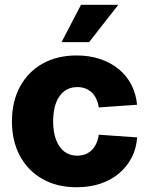

<svg xmlns="http://www.w3.org/2000/svg" viewBox="-20 -770 621 801"><path d="M299.8 11.2Q217.8 11.2 157 -23.4Q96.2 -58.1 63 -119.9Q29.8 -181.6 29.8 -263.7Q29.8 -345.7 63 -407.7Q96.2 -469.7 157 -504.2Q217.8 -538.6 299.8 -538.6Q353 -538.6 397.2 -523.9Q441.4 -509.3 474.6 -482.2Q507.8 -455.1 527.6 -417.2Q547.4 -379.4 551.8 -333L392.1 -321.8Q389.2 -341.3 381.8 -357.2Q374.5 -373 363 -384Q351.6 -395 336.4 -400.9Q321.3 -406.7 302.2 -406.7Q270.5 -406.7 248 -389.6Q225.6 -372.6 213.6 -340.6Q201.7 -308.6 201.7 -263.7Q201.7 -219.7 213.6 -187.5Q225.6 -155.3 248 -137.9Q270.5 -120.6 302.2 -120.6Q321.3 -120.6 336.4 -126.7Q351.6 -132.8 363 -144Q374.5 -155.3 381.8 -171.6Q389.2 -188 392.1 -208L552.2 -196.8Q548.8 -149.9 529.1 -112.1Q509.3 -74.2 476.3 -46.4Q443.4 -18.6 398.4 -3.7Q353.5 11.2 299.8 11.2ZM236.8 -594.2 317.9 -750H473.6L351.6 -594.2Z"/></svg>

Font: Inter 24pt ExtraBold
Style: Regular
Weight: 800
Designer: Rasmus Andersson
Foundry: rsms
Version: Version 4.001;git-66647c0bb